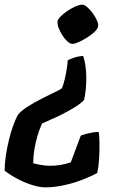

<svg xmlns="http://www.w3.org/2000/svg" viewBox="-57 -521 576 827"><path d="M138 286Q113 286 80 275.5Q47 265 15.5 248Q-16 231 -37 214Q-37 184 -32 150.5Q-27 117 -19 83.5Q-11 50 -0.5 21Q10 -8 20 -26Q34 -44 62.5 -62Q91 -80 122.5 -96Q154 -112 179 -124Q204 -136 210 -141Q216 -156 221.5 -178.5Q227 -201 230.5 -224Q234 -247 235 -262Q244 -266 260 -272Q276 -278 301 -280Q309 -258 312.5 -225.5Q316 -193 314 -157.5Q312 -122 305 -90Q287 -72 261 -56.5Q235 -41 208 -27.5Q181 -14 158.5 -4.5Q136 5 124 11Q113 35 104.5 64Q96 93 91 123Q86 153 86 182Q96 185 108 187.5Q120 190 133.5 191.5Q147 193 160 193Q180 193 203 189.5Q226 186 248 178L291 63Q304 58 325 53Q346 48 368 47Q371 63 371.5 94.5Q372 126 370 160.5Q368 195 362 224Q339 237 301 252Q263 267 220 276.5Q177 286 138 286ZM255 -332Q245 -332 233 -343Q221 -354 211 -370Q201 -386 195 -402.5Q189 -419 191 -430Q193 -439 205 -451Q217 -463 234 -474.5Q251 -486 268.5 -493.5Q286 -501 297 -501Q306 -501 318.5 -490.5Q331 -480 342.5 -464Q354 -448 361 -432Q368 -416 365 -406Q363 -396 350 -383.5Q337 -371 318.5 -359.5Q300 -348 282.5 -340Q265 -332 255 -332Z"/></svg>

Font: Texturina Medium 12pt
Style: Bold Italic
Weight: 700
Italic angle: -11°
Version: Version 1.002